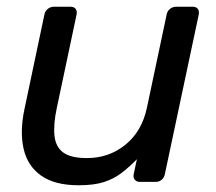

<svg xmlns="http://www.w3.org/2000/svg" viewBox="-20 -540 642 570"><path d="M213.8 10Q142.6 10 102.3 -18.5Q61.9 -46.9 50.2 -97.8Q38.5 -148.6 52.3 -214.6L111.9 -497.1Q113.9 -507.3 121.8 -513.6Q129.8 -520 140 -520H189.6Q199.8 -520 204.6 -513.6Q209.4 -507.3 207.4 -497.1L148.7 -219.9Q138.2 -171.1 141.7 -137.5Q145.1 -104 167.7 -87.3Q190.2 -70.7 237.9 -70.7Q303.4 -70.7 352.3 -110.3Q401.2 -149.9 416.1 -219.9L474.8 -497.1Q476.8 -507.3 484.7 -513.6Q492.7 -520 502.9 -520H552.3Q562.5 -520 567.3 -513.6Q572.1 -507.3 570.1 -497.1L469.4 -22.9Q467.4 -12.7 460 -6.4Q452.5 0 442.3 0H395.7Q385.5 0 380.2 -6.4Q374.9 -12.7 376.9 -22.9L386.4 -67.3Q363.8 -44.1 340.9 -26.6Q318 -9.1 288.4 0.5Q258.8 10 213.8 10Z"/></svg>

Font: Rubik Light
Style: Italic
Weight: 300
Italic angle: -12°
Designer: Hubert and Fischer
Foundry: Hubert and Fischer
Version: Version 2.300;gftools[0.9.30]